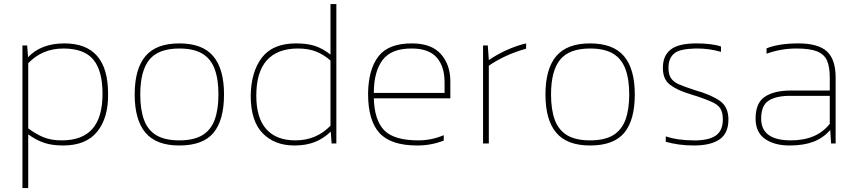

<svg xmlns="http://www.w3.org/2000/svg" viewBox="-20 -709 4236 949"><path d="M119.5 220.6V-45Q158.5 -16.5 197.8 -3.2Q237.1 10.1 292.3 10.1Q405.8 10.1 460.9 -58.8Q516.1 -127.8 514.2 -245.4Q514.2 -494.5 298.3 -494.5Q182.9 -494.5 118.6 -426L114.4 -484.4H91V220.6ZM119.5 -74.4V-396.6Q189.3 -469.2 293.2 -469.2Q395.7 -469.2 441.2 -414.5Q486.7 -359.8 486.7 -245.4Q486.7 -128.7 436.6 -71.9Q386.5 -15.2 285.4 -15.2Q233 -15.2 195.3 -30.6Q157.6 -46 119.5 -74.4Z M1087.3 -242.2Q1087.3 -368.1 1034 -431.3Q980.7 -494.5 866.3 -494.5Q751.8 -494.5 698.8 -431.3Q645.7 -368.1 645.7 -242.2Q645.7 -116.7 698.8 -53.3Q751.8 10.1 866.3 10.1Q983 10.1 1035.2 -52.6Q1087.3 -115.3 1087.3 -242.2ZM673.3 -242.2Q673.3 -358.9 718.3 -414.1Q763.3 -469.2 866.3 -469.2Q937 -469.2 979.3 -444.2Q1021.6 -419.1 1040.7 -368.6Q1059.7 -318 1059.7 -242.2Q1059.7 -166.8 1040.7 -116Q1021.6 -65.3 979.3 -40.2Q937 -15.2 866.3 -15.2Q796 -15.2 753.4 -40.2Q710.9 -65.3 692.1 -116Q673.3 -166.8 673.3 -242.2Z M1614.9 -58.4 1619 0H1642.5V-688.9H1613.5V-439.3Q1574 -470.1 1535.6 -482.3Q1497.2 -494.5 1443 -494.5Q1328.6 -494.5 1274.8 -424.6Q1221 -354.8 1219.2 -236.2Q1219.2 -110.3 1278.5 -50.1Q1337.8 10.1 1434.7 10.1Q1492.2 10.1 1535.2 -6.7Q1578.1 -23.4 1614.9 -58.4ZM1246.8 -236.2Q1246.8 -353.9 1299.4 -411.5Q1352 -469.2 1452.2 -469.2Q1504.1 -469.2 1542 -454.3Q1580 -439.3 1613.5 -409.9V-87.8Q1579 -51.9 1535.6 -33.5Q1492.2 -15.2 1439.8 -15.2Q1346 -15.2 1296.4 -70.5Q1246.8 -125.9 1246.8 -236.2Z M2173.3 -14.2V-40.9Q2142.5 -27.6 2110.8 -21.4Q2079 -15.2 2047.3 -15.2Q1928.8 -15.2 1879.8 -64.3Q1830.9 -113.5 1827.7 -222.9H2205.9V-306.5Q2205.9 -389.2 2159 -441.9Q2112.1 -494.5 2015.6 -494.5Q1900.3 -494.5 1850.6 -430.6Q1801 -366.7 1799.2 -246.3Q1799.2 -113.5 1855.5 -51.7Q1911.8 10.1 2042.3 10.1Q2077.2 10.1 2109.4 4.1Q2141.5 -1.8 2173.3 -14.2ZM2015.6 -469.2Q2098.8 -469.2 2138.1 -425.3Q2177.4 -381.4 2177.4 -302.4V-249.5H1827.7Q1827.7 -354.8 1871.1 -412.5Q1914.5 -470.1 2015.6 -469.2Z M2396.1 0V-384.2Q2476.1 -439.3 2580.4 -468.3V-494.5Q2533.1 -483.5 2484.1 -461.4Q2435.2 -439.3 2396.1 -411.8L2391.1 -484.4H2367.6V0Z M3117.6 -242.2Q3117.6 -368.1 3064.3 -431.3Q3011 -494.5 2896.6 -494.5Q2782.2 -494.5 2729.1 -431.3Q2676 -368.1 2676 -242.2Q2676 -116.7 2729.1 -53.3Q2782.2 10.1 2896.6 10.1Q3013.3 10.1 3065.5 -52.6Q3117.6 -115.3 3117.6 -242.2ZM2703.6 -242.2Q2703.6 -358.9 2748.6 -414.1Q2793.7 -469.2 2896.6 -469.2Q2967.4 -469.2 3009.7 -444.2Q3051.9 -419.1 3071 -368.6Q3090.1 -318 3090.1 -242.2Q3090.1 -166.8 3071 -116Q3051.9 -65.3 3009.7 -40.2Q2967.4 -15.2 2896.6 -15.2Q2826.3 -15.2 2783.8 -40.2Q2741.3 -65.3 2722.4 -116Q2703.6 -166.8 2703.6 -242.2Z M3580.4 -118.6Q3580.4 -181.1 3537 -211.2Q3493.6 -241.3 3413.6 -263.8Q3357.5 -282.2 3333 -293.4Q3308.4 -304.7 3296.2 -323.1Q3284 -341.5 3284 -374.1Q3284 -422.3 3313.9 -445.8Q3326.7 -456.8 3352.9 -462.5Q3379.1 -468.3 3415.9 -469.2Q3421 -469.2 3426 -469.2Q3456.8 -469.2 3486 -465.1Q3515.2 -460.9 3543.7 -452.7V-479.3Q3517.9 -487.6 3487.8 -491Q3457.7 -494.5 3421.9 -494.5Q3334.1 -494.5 3295.3 -464.4Q3256.4 -434.3 3256.4 -373.2Q3256.4 -316.6 3291.6 -290.2Q3326.7 -263.8 3381 -247.2Q3397.5 -242.2 3405.8 -239Q3413.6 -236.2 3428.3 -232.1Q3476.1 -215.5 3493.6 -207.3Q3525.3 -194.4 3539.1 -174.9Q3552.8 -155.3 3552.8 -118.6Q3552.8 -67.6 3523.2 -43Q3493.6 -18.4 3428.3 -15.2Q3417.7 -15.2 3406.7 -15.2Q3370.9 -15.2 3337.1 -19.8Q3303.3 -24.4 3270.7 -34.9V-8.3Q3299.2 0 3335 5.1Q3370.9 10.1 3409.9 10.1Q3492.6 10.1 3536.5 -20Q3580.4 -50.1 3580.4 -118.6Z M4083.6 -66.6 4087.8 0H4110.3V-325.8Q4110.3 -415.9 4066.9 -455.2Q4023.4 -494.5 3926 -494.5Q3880.1 -494.5 3839.8 -488.5Q3799.6 -482.5 3768.8 -470.1V-443.5Q3839.2 -469.2 3916.8 -469.2Q3983.5 -469.2 4018.6 -455Q4053.8 -440.7 4067.6 -409.9Q4081.3 -379.1 4081.3 -324V-261.5H3888.3Q3806.5 -261.5 3760.6 -230.9Q3714.6 -200.4 3714.6 -122.7Q3714.6 -55.1 3761 -22.5Q3807.4 10.1 3882.4 10.1Q3951.7 10.1 4000.2 -8.3Q4048.7 -26.7 4083.6 -66.6ZM3742.2 -122.7Q3742.2 -188.9 3780.6 -212.5Q3818.9 -236.2 3890.6 -235.3H4081.3V-97Q4017 -15.2 3889.2 -15.2Q3742.2 -15.2 3742.2 -122.7Z"/></svg>

Font: Arad-FD-VF Thin
Style: Regular
Weight: 100
Designer: Mohammad Darvishi
Version: Version 1.010;September 21, 2024;FontCreator 15.0.0.2992 64-